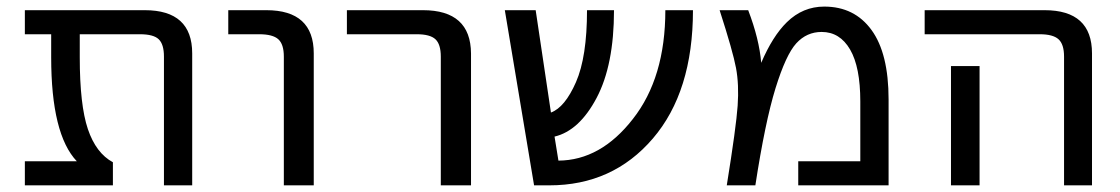

<svg xmlns="http://www.w3.org/2000/svg" viewBox="-20 -555 3365 577"><path d="M557.6 2H472.7V-384.8Q472.7 -421.9 457 -437Q441.4 -452.1 400.4 -452.1H219.7V-382.8Q219.7 -239.3 244.1 -167Q268.6 -94.7 319.3 -67.4V2H54.7V-70.3H210.9Q133.8 -151.4 133.8 -382.8V-452.1H54.7V-524.4H415Q557.6 -524.4 557.6 -394.5Z M666 -452.1V-524.4H780.3Q922.9 -524.4 922.9 -394.5V2H833V-384.8Q833 -421.9 816.4 -437Q799.8 -452.1 758.8 -452.1Z M1022.5 -452.1V-524.4H1251Q1394.5 -524.4 1395.5 -394.5V2H1304.7V-384.8Q1304.7 -421.9 1288.6 -437Q1272.5 -452.1 1232.4 -452.1Z M2062.5 -524.4Q2062.5 -279.3 1941.9 -138.7Q1821.3 2 1630.9 2H1585L1497.1 -524.4H1589.8L1635.7 -216.8Q1677.7 -232.4 1710.9 -308.1Q1744.1 -383.8 1744.1 -524.4H1825.2Q1825.2 -359.4 1772.9 -260.7Q1720.7 -162.1 1646.5 -144.5L1658.2 -72.3Q1785.2 -73.2 1881.8 -197.3Q1979.5 -321.3 1979.5 -524.4Z M2378.9 2V-70.3H2565.4V-250Q2565.4 -353.5 2534.7 -406.2Q2503.9 -459 2449.2 -459Q2404.3 -459 2373 -424.8Q2341.8 -390.6 2310.5 -289.6Q2279.3 -188.5 2250 2H2164.1Q2192.4 -173.8 2196.8 -237.3Q2201.2 -300.8 2191.9 -350.6Q2182.6 -400.4 2142.6 -524.4H2228.5Q2261.7 -437.5 2267.6 -366.2Q2301.8 -446.3 2344.7 -488.3Q2392.6 -535.2 2457 -535.2Q2547.9 -535.2 2599.1 -464.8Q2650.4 -394.5 2650.4 -255.9V2Z M2758.8 -452.1V-524.4H3119.1Q3261.7 -524.4 3261.7 -394.5V2H3177.7V-384.8Q3177.7 -421.9 3161.1 -437Q3144.5 -452.1 3104.5 -452.1ZM2923.8 -356.4V-77.1V2H2837.9V-77.1V-356.4Z"/></svg>

Font: Nasu
Style: Regular
Weight: 400
Designer: Ryoko NISHIZUKA (kana &amp; ideographs); Paul D. Hunt (Latin, Greek &amp; Cyrillic); Wenlong ZHANG (bopomofo); Sandoll C
Version: Version 2014.1215